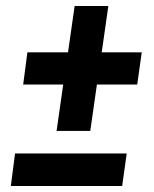

<svg xmlns="http://www.w3.org/2000/svg" viewBox="-20 -618 513 638"><path d="M30 -108H401L386 0H16ZM318 -444H451L436 -337H302L280 -183H168L190 -337H57L71 -444H206L228 -598H340Z"/></svg>

Font: Fira Sans Condensed SemiBold
Style: Italic
Weight: 600
Width: 3
Italic angle: -8°
Designer: bBox Type GmbH & Carrois Corporate GbR & Edenspiekermann AG
Foundry: bBox Type GmbH & Carrois Corporate GbR & Edenspiekermann AG
Version: Version 4.301